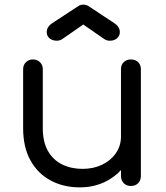

<svg xmlns="http://www.w3.org/2000/svg" viewBox="-20 -804 719 830"><path d="M325 6Q255 6 199.5 -23.5Q144 -53 112 -110Q80 -167 80 -250V-505Q80 -523 92 -535Q104 -547 122 -547Q141 -547 153 -535Q165 -523 165 -505V-250Q165 -190 187.5 -151Q210 -112 249 -93Q288 -74 337 -74Q384 -74 421.5 -92Q459 -110 481 -142Q503 -174 503 -214H561Q559 -151 528 -101.5Q497 -52 444 -23Q391 6 325 6ZM546 0Q527 0 515 -12Q503 -24 503 -43V-505Q503 -524 515 -535.5Q527 -547 546 -547Q565 -547 577 -535.5Q589 -524 589 -505V-43Q589 -24 577 -12Q565 0 546 0ZM226 -628Q207 -628 194.5 -638Q182 -648 182 -665Q182 -687 203 -702L319 -778Q328 -784 340 -784Q347 -784 352 -782.5Q357 -781 362 -778L477 -702Q498 -687 498 -665Q498 -649 486 -638.5Q474 -628 455 -628Q447 -628 441 -630Q435 -632 428 -637L340 -698L252 -637Q240 -628 226 -628Z"/></svg>

Font: Comfortaa Medium
Style: Regular
Weight: 500
Designer: Johan Aakerlund
Foundry: Johan Aakerlund
Version: Version 3.104; ttfautohint (v1.8.1.43-b0c9)